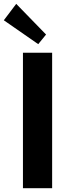

<svg xmlns="http://www.w3.org/2000/svg" viewBox="-39 -985 373 1005"><path d="M45.9 -964.8 202.1 -804.2 161.1 -753.9 -19 -878.9ZM81.1 -709H233.9V0H81.1Z"/></svg>

Font: Sarala
Style: Bold
Weight: 700
Designer: Andres Torresi
Foundry: Huerta Tipografica
Version: Version 1.004;PS 001.003;hotconv 1.0.70;makeotf.lib2.5.58329